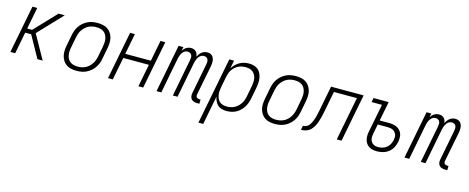

<svg xmlns="http://www.w3.org/2000/svg" viewBox="-37 -1194 5025 2057"><g transform="rotate(15 2475.0 -166.0)"><path d="M334 0 200 -241H134L87 0H34L137 -530H190L143 -289H198L426 -530H495L244 -265L392 0Z M769 12Q739 12 710 6Q681 0 658 -15.5Q635 -31 619.5 -54.5Q604 -78 597 -106Q590 -134 591.5 -164Q593 -194 599 -225L622 -345Q627 -371 636.5 -397Q646 -423 662.5 -447Q679 -471 702 -490Q725 -509 750.5 -521Q776 -533 803 -537.5Q830 -542 857 -542Q887 -542 916.5 -536Q946 -530 969 -514.5Q992 -499 1007.5 -475.5Q1023 -452 1030 -424Q1037 -396 1035.5 -366Q1034 -336 1028 -305L1005 -185Q1000 -159 990.5 -133Q981 -107 964 -83Q947 -59 924.5 -40Q902 -21 876 -9Q850 3 823 7.5Q796 12 769 12ZM771 -35Q792 -35 813 -39Q834 -43 854.5 -53Q875 -63 892 -78.5Q909 -94 921.5 -113Q934 -132 942 -153Q950 -174 954 -194L977 -314Q981 -337 982.5 -359.5Q984 -382 979.5 -403Q975 -424 965 -442Q955 -460 938.5 -472.5Q922 -485 900.5 -490Q879 -495 856 -495Q835 -495 813.5 -491Q792 -487 772 -477Q752 -467 735 -451.5Q718 -436 705 -417Q692 -398 684.5 -377Q677 -356 673 -336L650 -216Q645 -193 644 -170.5Q643 -148 647 -127Q651 -106 661 -88Q671 -70 688 -57.5Q705 -45 726.5 -40Q748 -35 771 -35Z M1117 0 1220 -530H1273L1228 -299H1512L1557 -530H1610L1507 0H1454L1503 -251H1219L1170 0Z M2109 12Q2091 12 2073.5 7Q2056 2 2044.5 -10.5Q2033 -23 2030 -41.5Q2027 -60 2031 -79L2096 -415Q2099 -429 2099 -443.5Q2099 -458 2093.5 -470Q2088 -482 2076 -488.5Q2064 -495 2049 -495Q2038 -495 2026.5 -491Q2015 -487 2005.5 -478.5Q1996 -470 1989.5 -460Q1983 -450 1978 -439Q1973 -428 1970 -417Q1967 -406 1964 -394L1888 0H1836L1916 -415Q1919 -429 1919 -443.5Q1919 -458 1913.5 -470Q1908 -482 1895.5 -488.5Q1883 -495 1869 -495Q1857 -495 1845.5 -491Q1834 -487 1825 -478.5Q1816 -470 1809 -460Q1802 -450 1797.5 -439Q1793 -428 1790 -417Q1787 -406 1784 -394L1708 0H1655L1758 -530H1811L1802 -487Q1810 -499 1820 -509.5Q1830 -520 1842.5 -527.5Q1855 -535 1868.5 -538.5Q1882 -542 1895 -542Q1911 -542 1925.5 -537Q1940 -532 1950 -521Q1960 -510 1965.5 -496Q1971 -482 1971 -466Q1979 -482 1989.5 -496Q2000 -510 2013.5 -521Q2027 -532 2043.5 -537Q2060 -542 2076 -542Q2092 -542 2106 -537Q2120 -532 2130 -521.5Q2140 -511 2145.5 -497Q2151 -483 2152.5 -467.5Q2154 -452 2152.5 -436.5Q2151 -421 2148 -405L2084 -79Q2082 -70 2083 -61.5Q2084 -53 2089.5 -47Q2095 -41 2103 -38Q2111 -35 2119 -35H2134L2133 12Z M2176 210 2320 -530H2373L2355 -440Q2370 -464 2390.5 -484Q2411 -504 2435 -517.5Q2459 -531 2485.5 -536.5Q2512 -542 2538 -542Q2566 -542 2592.5 -534.5Q2619 -527 2638.5 -510Q2658 -493 2669 -469Q2680 -445 2684 -418Q2688 -391 2686 -362.5Q2684 -334 2678 -305L2655 -185Q2650 -160 2641 -135Q2632 -110 2617 -86.5Q2602 -63 2581.5 -43.5Q2561 -24 2537 -11.5Q2513 1 2486.5 6.5Q2460 12 2434 12Q2406 12 2380 5Q2354 -2 2335.5 -19Q2317 -36 2306 -60Q2295 -84 2291 -110L2229 210ZM2426 -35Q2446 -35 2467 -39.5Q2488 -44 2507.5 -54Q2527 -64 2544 -80Q2561 -96 2573.5 -114.5Q2586 -133 2593 -153.5Q2600 -174 2604 -194L2627 -314Q2631 -337 2632.5 -359Q2634 -381 2630.5 -402Q2627 -423 2617 -441Q2607 -459 2591 -472Q2575 -485 2554 -490Q2533 -495 2511 -495Q2491 -495 2470.5 -491Q2450 -487 2431 -477.5Q2412 -468 2395 -453Q2378 -438 2366 -419.5Q2354 -401 2347 -381.5Q2340 -362 2336 -342L2313 -222Q2309 -199 2307 -176.5Q2305 -154 2308.5 -133Q2312 -112 2320.5 -92.5Q2329 -73 2345 -59.5Q2361 -46 2382 -40.5Q2403 -35 2426 -35Z M2969 12Q2939 12 2910 6Q2881 0 2858 -15.5Q2835 -31 2819.5 -54.5Q2804 -78 2797 -106Q2790 -134 2791.5 -164Q2793 -194 2799 -225L2822 -345Q2827 -371 2836.5 -397Q2846 -423 2862.5 -447Q2879 -471 2902 -490Q2925 -509 2950.5 -521Q2976 -533 3003 -537.5Q3030 -542 3057 -542Q3087 -542 3116.5 -536Q3146 -530 3169 -514.5Q3192 -499 3207.5 -475.5Q3223 -452 3230 -424Q3237 -396 3235.5 -366Q3234 -336 3228 -305L3205 -185Q3200 -159 3190.5 -133Q3181 -107 3164 -83Q3147 -59 3124.5 -40Q3102 -21 3076 -9Q3050 3 3023 7.5Q2996 12 2969 12ZM2971 -35Q2992 -35 3013 -39Q3034 -43 3054.5 -53Q3075 -63 3092 -78.5Q3109 -94 3121.5 -113Q3134 -132 3142 -153Q3150 -174 3154 -194L3177 -314Q3181 -337 3182.5 -359.5Q3184 -382 3179.5 -403Q3175 -424 3165 -442Q3155 -460 3138.5 -472.5Q3122 -485 3100.5 -490Q3079 -495 3056 -495Q3035 -495 3013.5 -491Q2992 -487 2972 -477Q2952 -467 2935 -451.5Q2918 -436 2905 -417Q2892 -398 2884.5 -377Q2877 -356 2873 -336L2850 -216Q2845 -193 2844 -170.5Q2843 -148 2847 -127Q2851 -106 2861 -88Q2871 -70 2888 -57.5Q2905 -45 2926.5 -40Q2948 -35 2971 -35Z M3257 0 3266 -47Q3279 -47 3293 -51Q3307 -55 3318.5 -64Q3330 -73 3338.5 -85.5Q3347 -98 3353 -110.5Q3359 -123 3364 -136Q3369 -149 3373.5 -162.5Q3378 -176 3381 -189Q3384 -202 3387 -215.5Q3390 -229 3393 -242.5Q3396 -256 3398 -269L3449 -530H3810L3707 0H3654L3748 -483H3493L3450 -261Q3445 -239 3441 -218Q3437 -197 3431 -176Q3425 -155 3418 -134Q3411 -113 3400.5 -92.5Q3390 -72 3375.5 -53Q3361 -34 3341.5 -22Q3322 -10 3300 -5Q3278 0 3257 0Z M4102 12Q4078 12 4055.5 7.5Q4033 3 4014.5 -8.5Q3996 -20 3983 -38Q3970 -56 3964.5 -78Q3959 -100 3959.5 -123.5Q3960 -147 3965 -171L4026 -483H3911L3920 -530H4088L4046 -315H4146Q4169 -315 4192.5 -311.5Q4216 -308 4235.5 -298.5Q4255 -289 4270.5 -273Q4286 -257 4293.5 -236.5Q4301 -216 4301 -192Q4301 -168 4297 -145Q4291 -112 4274.5 -81Q4258 -50 4230 -28Q4202 -6 4168 3Q4134 12 4102 12ZM4104 -35Q4127 -35 4152 -42.5Q4177 -50 4197 -66.5Q4217 -83 4229 -106Q4241 -129 4246 -153Q4249 -169 4249 -185Q4249 -201 4243.5 -214.5Q4238 -228 4228 -239Q4218 -250 4205 -256.5Q4192 -263 4177 -265.5Q4162 -268 4146 -268H4037L4016 -162Q4013 -146 4012 -130Q4011 -114 4014 -99Q4017 -84 4025 -71.5Q4033 -59 4045 -50.5Q4057 -42 4072.5 -38.5Q4088 -35 4104 -35Z M4859 12Q4841 12 4823.5 7Q4806 2 4794.5 -10.5Q4783 -23 4780 -41.5Q4777 -60 4781 -79L4846 -415Q4849 -429 4849 -443.5Q4849 -458 4843.5 -470Q4838 -482 4826 -488.5Q4814 -495 4799 -495Q4788 -495 4776.5 -491Q4765 -487 4755.5 -478.5Q4746 -470 4739.5 -460Q4733 -450 4728 -439Q4723 -428 4720 -417Q4717 -406 4714 -394L4638 0H4586L4666 -415Q4669 -429 4669 -443.5Q4669 -458 4663.5 -470Q4658 -482 4645.5 -488.5Q4633 -495 4619 -495Q4607 -495 4595.5 -491Q4584 -487 4575 -478.5Q4566 -470 4559 -460Q4552 -450 4547.5 -439Q4543 -428 4540 -417Q4537 -406 4534 -394L4458 0H4405L4508 -530H4561L4552 -487Q4560 -499 4570 -509.5Q4580 -520 4592.5 -527.5Q4605 -535 4618.5 -538.5Q4632 -542 4645 -542Q4661 -542 4675.5 -537Q4690 -532 4700 -521Q4710 -510 4715.5 -496Q4721 -482 4721 -466Q4729 -482 4739.5 -496Q4750 -510 4763.5 -521Q4777 -532 4793.5 -537Q4810 -542 4826 -542Q4842 -542 4856 -537Q4870 -532 4880 -521.5Q4890 -511 4895.5 -497Q4901 -483 4902.5 -467.5Q4904 -452 4902.5 -436.5Q4901 -421 4898 -405L4834 -79Q4832 -70 4833 -61.5Q4834 -53 4839.5 -47Q4845 -41 4853 -38Q4861 -35 4869 -35H4884L4883 12Z"/></g></svg>

Font: Lode Dark
Style: Italic
Weight: 400
Italic angle: -11°
Monospace: yes
Designer: Belleve Invis
Foundry: Belleve Invis
Version: Version 29.2.0; ttfautohint (v1.8.3)